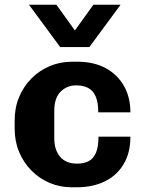

<svg xmlns="http://www.w3.org/2000/svg" viewBox="-20 -782 640 812"><path d="M283 10Q233.5 10 189.8 -8.5Q146 -27 112.8 -60.8Q79.5 -94.5 60.8 -139.5Q42 -184.5 42 -238.5V-272.5Q42 -326.5 60.8 -371.5Q79.5 -416.5 113 -450.2Q146.5 -484 190.5 -502.5Q234.5 -521 285 -521H307.5Q377 -521 427 -493.8Q477 -466.5 504.2 -418.5Q531.5 -370.5 531.5 -307H395.5Q395.5 -349 384.8 -373.8Q374 -398.5 353.2 -409.8Q332.5 -421 302 -421Q263 -421 236.2 -394.2Q209.5 -367.5 209.5 -313V-198Q209.5 -148 234.2 -119Q259 -90 306 -90Q336 -90 356 -101Q376 -112 386.2 -137Q396.5 -162 396.5 -204H531.5Q531.5 -136 503 -88Q474.5 -40 423.5 -15Q372.5 10 305 10ZM490 -762 358 -583H234.5L102.5 -762H218.5L332.5 -603.5H261L375 -762Z"/></svg>

Font: Chivo Mono Medium
Style: Regular
Weight: 500
Monospace: yes
Designer: Hector Gatti
Foundry: Omnibus-Type
Version: Version 1.008